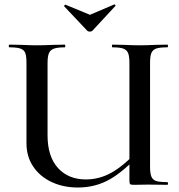

<svg xmlns="http://www.w3.org/2000/svg" viewBox="-20 -824 800 856"><path d="M481 -613Q479 -613 479 -619Q479 -625 481 -625L532 -624Q576 -622 602 -622Q630 -622 674 -624L726 -625Q729 -625 729 -619Q729 -613 726 -613Q692 -613 676.5 -607.5Q661 -602 655 -588Q649 -574 649 -544V-81Q649 -51 655 -36.5Q661 -22 676.5 -17Q692 -12 726 -12Q729 -12 729 -6Q729 0 726 0L640 -1L576 0Q564 0 560.5 -3Q557 -6 557 -19V-542Q557 -572 551.5 -586.5Q546 -601 530.5 -607Q515 -613 481 -613ZM327 12Q262 12 210 -12.5Q158 -37 128 -81.5Q98 -126 98 -186V-544Q98 -574 92.5 -588Q87 -602 71 -607.5Q55 -613 22 -613Q19 -613 19 -619Q19 -625 22 -625L74 -624Q118 -622 144 -622Q173 -622 219 -624L269 -625Q271 -625 271 -619Q271 -613 269 -613Q236 -613 220 -607Q204 -601 198 -586.5Q192 -572 192 -542V-221Q192 -126 238.5 -75Q285 -24 363 -24Q423 -24 477.5 -54.5Q532 -85 597 -155L609 -144Q535 -62 470.5 -25Q406 12 327 12ZM266 -797Q266 -799 268.5 -801.5Q271 -804 272 -803L381 -758L489 -804H490Q493 -804 494.5 -801.5Q496 -799 494 -797L392 -687Q388 -683 381 -683Q373 -683 369 -687L266 -796Z"/></svg>

Font: Cormorant Infant SemiBold
Style: Regular
Weight: 600
Designer: Christian Thalmann (Catharsis Fonts)
Foundry: Catharsis Fonts
Version: Version 4.000